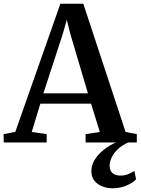

<svg xmlns="http://www.w3.org/2000/svg" viewBox="-36 -768 758 1035"><path d="M46.5 -57 289.5 -748H413L641 -56.5L701.5 -45V0H425.5V-45L502 -56.5L455 -209H181.5L135 -56.5L215.5 -45V0H-16L-16.5 -45ZM438 -265 343 -585.5 324 -661 302 -584 198 -265ZM570.5 247Q542 247 515.8 237Q489.5 227 473 206.2Q456.5 185.5 456.5 154Q456.5 122.5 474.2 93.5Q492 64.5 522.5 40Q553 15.5 590.5 -1L618 -5L657.5 -1Q622 14.5 599.2 36.2Q576.5 58 565.8 81.2Q555 104.5 555 125.5Q555 151 570.2 164.8Q585.5 178.5 613 178.5Q635.5 178.5 653.8 171.2Q672 164 688.5 153.5L697.5 198.5Q680.5 217.5 646 232.2Q611.5 247 570.5 247Z"/></svg>

Font: Merriweather 48pt SemiBold
Style: Regular
Weight: 600
Version: Version 2.100